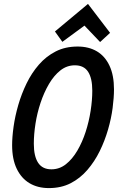

<svg xmlns="http://www.w3.org/2000/svg" viewBox="-20 -947 603 982"><path d="M230 15Q173 15 131 -10Q89 -35 65.5 -84Q42 -133 42 -204Q42 -246 49.5 -299.5Q57 -353 73.5 -410Q90 -467 116 -520.5Q142 -574 179 -616.5Q216 -659 265 -684Q314 -709 377 -709Q434 -709 475.5 -684.5Q517 -660 540 -611Q563 -562 563 -490Q563 -448 556 -394.5Q549 -341 532.5 -284Q516 -227 490 -174Q464 -121 427 -78Q390 -35 341.5 -10Q293 15 230 15ZM243 -81Q284 -81 317 -107Q350 -133 375.5 -176.5Q401 -220 418 -272.5Q435 -325 443.5 -380Q452 -435 452 -483Q452 -547 430.5 -580Q409 -613 363 -613Q322 -613 289 -587Q256 -561 230.5 -517.5Q205 -474 187.5 -421.5Q170 -369 161.5 -314.5Q153 -260 153 -212Q153 -148 175 -114.5Q197 -81 243 -81ZM299 -733 261 -786 430 -927 543 -779 492 -732 412 -816Z"/></svg>

Font: Ubuntu Sans Mono Medium
Style: Italic
Weight: 500
Italic angle: -13.5°
Monospace: yes
Designer: Dalton Maag Ltd
Foundry: Dalton Maag Ltd
Version: Version 1.006